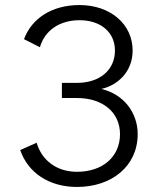

<svg xmlns="http://www.w3.org/2000/svg" viewBox="-20 -730 625 760"><path d="M381 -378C442 -391 505 -443 505 -530C505 -635 416 -710 295 -710C186 -710 106 -658 75 -575L138 -543C157 -609 215 -650 295 -650C379 -650 435 -602 435 -530C435 -453 375 -402 285 -402H225V-342H285C387 -342 455 -285 455 -199C455 -110 387 -50 285 -50C205 -50 146 -94 125 -165L60 -136C91 -46 174 10 285 10C423 10 525 -73 525 -199C525 -284 470 -357 381 -378Z"/></svg>

Font: Gully Light
Style: Regular
Weight: 300
Designer: jaikishan Patel
Foundry: MagicType
Version: Version 1.000;Glyphs 3.2 (3242)